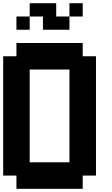

<svg xmlns="http://www.w3.org/2000/svg" viewBox="-20 -1187 707 1207"><path d="M0 -83.3V-833.3H83.3V-916.7H500V-833.3H583.3V-83.3H500V0H83.3V-83.3ZM166.7 -166.7H416.7V-750H166.7ZM166.7 -1000H83.3V-1083.3H166.7ZM166.7 -1083.3V-1166.7H333.3V-1083.3H416.7V-1000H250V-1083.3ZM500 -1166.7V-1083.3H416.7V-1166.7Z"/></svg>

Font: Galmuri11 Bold
Style: Regular
Weight: 700
Designer: Lee Minseo (quiple)
Version: Version 2.397;hotconv 1.1.1;makeotfexe 2.6.0 DEVELOPMENT